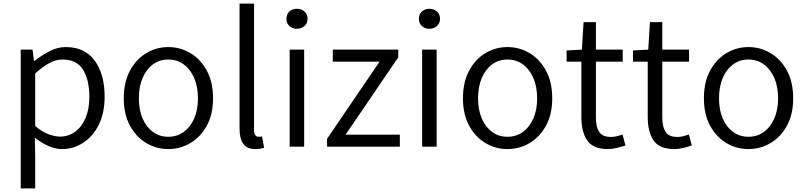

<svg xmlns="http://www.w3.org/2000/svg" viewBox="-20 -816 4484 1068"><path d="M95.2 231.9V-540H161.1L168.9 -477.1H171.9Q209.5 -506.8 254.2 -530.5Q298.8 -554.2 346.2 -554.2Q451.7 -554.2 506.8 -478.8Q562 -403.3 562 -278.8Q562 -186.5 529.1 -121.3Q496.1 -56.2 442.4 -21.5Q388.7 13.2 326.2 13.2Q288.6 13.2 250.5 -3.4Q212.4 -20 173.8 -49.8L175.8 44.9V231.9ZM314 -56.2Q360.8 -56.2 397.7 -83Q434.6 -109.9 455.8 -159.7Q477.1 -209.5 477.1 -277.8Q477.1 -369.6 442.6 -427.2Q408.2 -484.9 327.1 -484.9Q292 -484.9 254.6 -465.1Q217.3 -445.3 175.8 -407.2V-115.2Q214.4 -82 250.2 -69.1Q286.1 -56.2 314 -56.2Z M916 13.2Q850.1 13.2 793.7 -20.3Q737.3 -53.7 702.9 -116.9Q668.5 -180.2 668.5 -269Q668.5 -359.4 702.9 -423.1Q737.3 -486.8 793.7 -520.5Q850.1 -554.2 916 -554.2Q982.4 -554.2 1039.1 -520.5Q1095.7 -486.8 1130.4 -423.1Q1165 -359.4 1165 -269Q1165 -180.2 1130.4 -116.9Q1095.7 -53.7 1039.1 -20.3Q982.4 13.2 916 13.2ZM916 -55.2Q964.8 -55.2 1002 -82Q1039.1 -108.9 1060.1 -157Q1081.1 -205.1 1081.1 -269Q1081.1 -333.5 1060.1 -382.1Q1039.1 -430.7 1002 -457.8Q964.8 -484.9 916 -484.9Q867.7 -484.9 830.8 -457.8Q793.9 -430.7 773.2 -382.1Q752.4 -333.5 752.4 -269Q752.4 -205.1 773.2 -157Q793.9 -108.9 830.8 -82Q867.7 -55.2 916 -55.2Z M1400.4 13.2Q1354 13.2 1333.3 -15.9Q1312.5 -44.9 1312.5 -99.1V-795.9H1393.1V-92.8Q1393.1 -72.8 1400.4 -64Q1407.7 -55.2 1418.5 -55.2Q1421.9 -55.2 1425.8 -55.4Q1429.7 -55.7 1437.5 -57.1L1449.2 5.9Q1439.5 8.8 1428.5 11Q1417.5 13.2 1400.4 13.2Z M1591.3 0V-540H1671.9V0ZM1632.3 -655.8Q1606.4 -655.8 1589.8 -671.4Q1573.2 -687 1573.2 -710.9Q1573.2 -737.3 1589.8 -752.2Q1606.4 -767.1 1632.3 -767.1Q1656.2 -767.1 1673.6 -752.2Q1690.9 -737.3 1690.9 -710.9Q1690.9 -687 1673.6 -671.4Q1656.2 -655.8 1632.3 -655.8Z M1799.3 0V-43.9L2091.3 -473.1H1831.1V-540H2195.3V-497.1L1902.3 -66.9H2204.1V0Z M2328.1 0V-540H2408.7V0ZM2369.1 -655.8Q2343.3 -655.8 2326.7 -671.4Q2310.1 -687 2310.1 -710.9Q2310.1 -737.3 2326.7 -752.2Q2343.3 -767.1 2369.1 -767.1Q2393.1 -767.1 2410.4 -752.2Q2427.7 -737.3 2427.7 -710.9Q2427.7 -687 2410.4 -671.4Q2393.1 -655.8 2369.1 -655.8Z M2802.7 13.2Q2736.8 13.2 2680.4 -20.3Q2624 -53.7 2589.6 -116.9Q2555.2 -180.2 2555.2 -269Q2555.2 -359.4 2589.6 -423.1Q2624 -486.8 2680.4 -520.5Q2736.8 -554.2 2802.7 -554.2Q2869.1 -554.2 2925.8 -520.5Q2982.4 -486.8 3017.1 -423.1Q3051.8 -359.4 3051.8 -269Q3051.8 -180.2 3017.1 -116.9Q2982.4 -53.7 2925.8 -20.3Q2869.1 13.2 2802.7 13.2ZM2802.7 -55.2Q2851.6 -55.2 2888.7 -82Q2925.8 -108.9 2946.8 -157Q2967.8 -205.1 2967.8 -269Q2967.8 -333.5 2946.8 -382.1Q2925.8 -430.7 2888.7 -457.8Q2851.6 -484.9 2802.7 -484.9Q2754.4 -484.9 2717.5 -457.8Q2680.7 -430.7 2659.9 -382.1Q2639.2 -333.5 2639.2 -269Q2639.2 -205.1 2659.9 -157Q2680.7 -108.9 2717.5 -82Q2754.4 -55.2 2802.7 -55.2Z M3362.8 13.2Q3278.3 13.2 3246.1 -35.2Q3213.9 -83.5 3213.9 -163.1V-473.1H3131.8V-535.2L3216.8 -540L3226.1 -692.9H3294.9V-540H3443.8V-473.1H3294.9V-160.2Q3294.9 -110.4 3313 -82.3Q3331.1 -54.2 3379.9 -54.2Q3395 -54.2 3412.4 -58.6Q3429.7 -63 3442.9 -67.9L3459 -6.8Q3436.5 0.5 3411.1 6.8Q3385.7 13.2 3362.8 13.2Z M3731.9 13.2Q3647.5 13.2 3615.2 -35.2Q3583 -83.5 3583 -163.1V-473.1H3501V-535.2L3585.9 -540L3595.2 -692.9H3664.1V-540H3813V-473.1H3664.1V-160.2Q3664.1 -110.4 3682.1 -82.3Q3700.2 -54.2 3749 -54.2Q3764.2 -54.2 3781.5 -58.6Q3798.8 -63 3812 -67.9L3828.1 -6.8Q3805.7 0.5 3780.3 6.8Q3754.9 13.2 3731.9 13.2Z M4143.1 13.2Q4077.1 13.2 4020.8 -20.3Q3964.4 -53.7 3929.9 -116.9Q3895.5 -180.2 3895.5 -269Q3895.5 -359.4 3929.9 -423.1Q3964.4 -486.8 4020.8 -520.5Q4077.1 -554.2 4143.1 -554.2Q4209.5 -554.2 4266.1 -520.5Q4322.8 -486.8 4357.4 -423.1Q4392.1 -359.4 4392.1 -269Q4392.1 -180.2 4357.4 -116.9Q4322.8 -53.7 4266.1 -20.3Q4209.5 13.2 4143.1 13.2ZM4143.1 -55.2Q4191.9 -55.2 4229 -82Q4266.1 -108.9 4287.1 -157Q4308.1 -205.1 4308.1 -269Q4308.1 -333.5 4287.1 -382.1Q4266.1 -430.7 4229 -457.8Q4191.9 -484.9 4143.1 -484.9Q4094.7 -484.9 4057.9 -457.8Q4021 -430.7 4000.2 -382.1Q3979.5 -333.5 3979.5 -269Q3979.5 -205.1 4000.2 -157Q4021 -108.9 4057.9 -82Q4094.7 -55.2 4143.1 -55.2Z"/></svg>

Font: `nÑOS CN Normal
Style: Regular
Weight: 350
Designer: Ryoko NISHIZUKA ?XZm?[P (kana & ideographs); Paul D. Hunt (Latin, Greek & Cyrillic); Wenlong ZHANG _ e??? (bopomofo); Sa
Foundry: Adobe Systems Incorporated
Version: Version 1.004 June 21, 2023